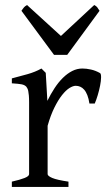

<svg xmlns="http://www.w3.org/2000/svg" viewBox="-20 -740 436 760"><path d="M376 -450.7Q380.4 -447.8 380.1 -433.6Q379.9 -419.4 376.2 -400.9Q372.6 -382.3 366.7 -362.8Q360.8 -343.3 355 -330.1H334Q331.1 -349.6 325.7 -363.3Q320.3 -377 313.2 -385Q306.2 -393.1 297.6 -396.7Q289.1 -400.4 279.8 -400.4Q269 -400.4 254.6 -391.4Q240.2 -382.3 225.1 -363Q210 -343.8 195.1 -313.7Q180.2 -283.7 168.5 -242.2V-50.8Q168.5 -43.5 186.8 -35.6Q205.1 -27.8 251 -21V0H26.9V-21Q59.1 -28.3 77.1 -35.4Q95.2 -42.5 95.2 -50.8V-335Q95.2 -351.1 94.2 -362.1Q93.3 -373 91.8 -379.9Q90.3 -386.7 88.1 -390.6Q85.9 -394.5 84 -397Q80.6 -400.4 76.4 -402.6Q72.3 -404.8 65.7 -406.2Q59.1 -407.7 49.8 -408.4Q40.5 -409.2 26.9 -410.2V-429.7Q58.6 -438 89.1 -446.5Q119.6 -455.1 144 -468.8L161.1 -451.7L167.5 -340.8Q180.7 -367.7 196 -391.1Q211.4 -414.6 229 -431.9Q246.6 -449.2 265.9 -459Q285.2 -468.8 306.2 -468.8Q321.8 -468.8 339.8 -464.8Q357.9 -460.9 376 -450.7ZM246.1 -522.9H193.8L64.9 -697.3Q68.4 -702.1 70.8 -705.6Q73.2 -709 75.4 -711.4Q77.6 -713.9 80.3 -715.8Q83 -717.8 86.9 -720.2L221.2 -597.7L353 -720.2Q361.3 -715.8 364.7 -711.4Q368.2 -707 374 -697.3Z"/></svg>

Font: Gentium Basic
Style: Regular
Weight: 400
Designer: J. Victor Gaultney and Annie Olsen
Foundry: SIL International
Version: Version 1.100